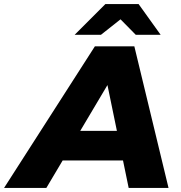

<svg xmlns="http://www.w3.org/2000/svg" viewBox="-88 -929 894 949"><path d="M-68 0 381 -700H576L745 0H548L423 -606H501L141 0ZM128 -136 208 -282H550L572 -136ZM281 -757 433 -909H597L706 -757H583L460 -882H569L411 -757Z"/></svg>

Font: Montserrat Thin ExtraBold
Style: Italic
Weight: 800
Italic angle: -11.3°
Version: Version 9.000